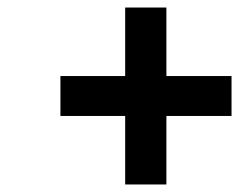

<svg xmlns="http://www.w3.org/2000/svg" viewBox="-20 -598 660 510"><path d="M312.5 -108V-290H140.5V-396H312.5V-578H422V-396H595V-290H422V-108Z"/></svg>

Font: Overpass SemiBold
Style: Italic
Weight: 600
Italic angle: -10°
Designer: Delve Withrington, Dave Bailey, Thomas Jockin
Foundry: Delve Fonts LLC
Version: Version 4.000